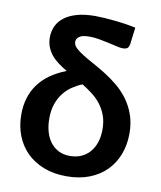

<svg xmlns="http://www.w3.org/2000/svg" viewBox="-83 -794 724 866"><g transform="rotate(10 279.5 -361.0)"><path d="M280 -86.5Q307.5 -86.5 330.2 -96.2Q353 -106 369.5 -124.5Q386 -143 395 -169.5Q404 -196 404 -229.5Q404 -265.5 393.8 -293.2Q383.5 -321 366.5 -343Q349.5 -365 327 -382.2Q304.5 -399.5 280 -414.5Q256.5 -405 234.5 -390.2Q212.5 -375.5 195.8 -354Q179 -332.5 169 -303.8Q159 -275 159 -237Q159 -206 166.2 -178.8Q173.5 -151.5 188.5 -131Q203.5 -110.5 226.2 -98.5Q249 -86.5 280 -86.5ZM460.5 -632Q458 -616 450.8 -611Q443.5 -606 428.5 -606Q420 -606 402.5 -610Q385 -614 363.2 -619Q341.5 -624 318 -628Q294.5 -632 274.5 -632Q241.5 -632 227.8 -622.2Q214 -612.5 214 -598Q214 -583 227.5 -570Q241 -557 263 -543.5Q285 -530 313 -514.8Q341 -499.5 370.5 -481Q400 -462.5 428 -439.2Q456 -416 478 -386Q500 -356 513.5 -318Q527 -280 527 -232.5Q527 -180.5 510.2 -136.8Q493.5 -93 461.8 -61Q430 -29 384 -11.2Q338 6.5 280 6.5Q221.5 6.5 175.5 -11.5Q129.5 -29.5 97.5 -61.2Q65.5 -93 48.5 -137Q31.5 -181 31.5 -233Q31.5 -313.5 72.8 -371Q114 -428.5 199 -461.5Q178 -474 159.5 -487.5Q141 -501 127.5 -517.2Q114 -533.5 106 -553.2Q98 -573 98 -598Q98 -626.5 109.2 -650.2Q120.5 -674 143.2 -691.2Q166 -708.5 200.8 -718.2Q235.5 -728 283 -728Q302 -728 326 -726.5Q350 -725 375 -722.2Q400 -719.5 424.8 -715.8Q449.5 -712 470 -707.5Z"/></g></svg>

Font: Lato 2
Style: Bold
Weight: 700
Designer: Lukasz Dziedzic with Adam Twardoch and Botio Nikoltchev
Foundry: tyPoland Lukasz Dziedzic
Version: Version 2.015; 2015-08-06; http://www.latofonts.com/